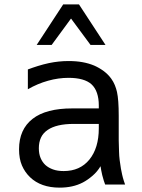

<svg xmlns="http://www.w3.org/2000/svg" viewBox="-20 -837 642 871"><path d="M266.6 -816.9H338.4L458.5 -633.3H390.6L302.2 -752.9L214.4 -633.3H146.5ZM250.5 14.2Q165.5 14.2 116.2 -33.2Q92.8 -55.7 79.6 -86.2Q66.4 -116.7 66.4 -159.7Q66.4 -250 127.9 -297.9Q188.5 -345.2 307.6 -345.2H428.2V-359.4Q428.2 -390.6 419.9 -415Q411.6 -439.5 395 -454.6Q378.9 -469.2 352.5 -476.6Q326.2 -483.9 291 -483.9Q244.6 -483.9 197.8 -470.7Q150.4 -457.5 106.4 -432.1V-522Q127 -529.8 151.9 -537.6Q176.8 -545.4 202.1 -550.8Q246.6 -560.1 291.5 -560.1Q326.2 -560.1 354.5 -554.9Q382.8 -549.8 407.2 -539.6Q429.7 -529.8 450 -514.9Q470.2 -500 484.4 -480.5Q494.6 -466.3 501 -450.7Q507.3 -435.1 510.7 -419.9Q518.6 -384.3 518.6 -312V-200.2Q519.5 -171.9 520 -150.4Q520.5 -128.9 522.9 -110.4Q525.4 -89.8 528.6 -71.8Q531.7 -53.7 534.2 -44.4Q537.6 -29.3 542 -15.9Q546.4 -2.4 547.4 0H457Q454.6 -5.9 450.9 -17.3Q447.3 -28.8 443.8 -42.5Q441.4 -53.2 439.2 -64.2Q437 -75.2 436 -83Q421.9 -58.6 399.7 -39.6Q377.4 -20.5 356 -9.3Q332.5 2.9 306.4 8.5Q280.3 14.2 250.5 14.2ZM269 -61Q342.8 -61 385.3 -112.8Q428.2 -165.5 428.2 -254.9V-274.9H314.5Q236.3 -274.9 196.3 -247.6Q175.3 -233.4 165.8 -212.6Q156.2 -191.9 156.2 -164.6Q156.2 -139.2 164.1 -120.4Q171.9 -101.6 186 -88.4Q200.2 -75.7 220.5 -68.4Q240.7 -61 269 -61Z"/></svg>

Font: Hack
Style: Regular
Weight: 400
Monospace: yes
Designer: Christopher Simpkins
Foundry: Christopher Simpkins
Version: Version 2.019; ttfautohint (v1.4.1) -l 4 -r 80 -G 350 -x 0 -